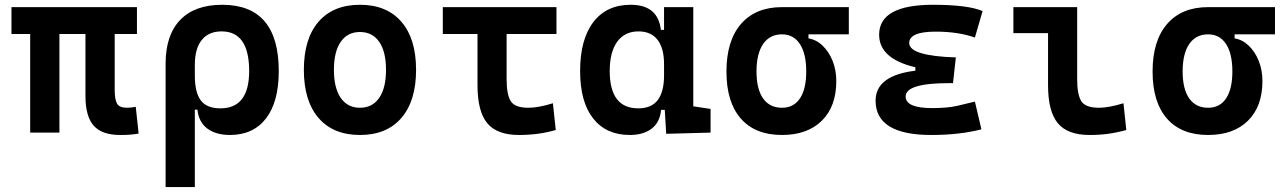

<svg xmlns="http://www.w3.org/2000/svg" viewBox="-20 -547 5313 792"><path d="M475.6 9.8Q400.4 9.8 366.5 -28.6Q332.5 -66.9 332.5 -151.4V-406.7H225.1V0H104.5V-406.7H27.3V-517.6H544.9V-406.7H453.1V-175.8Q453.1 -137.2 462.6 -119.9Q472.2 -102.5 504.9 -102.5Q512.7 -102.5 521 -103.5Q529.3 -104.5 540 -106.4L551.8 3.9Q532.2 7.3 516.4 8.5Q500.5 9.8 475.6 9.8Z M928.2 9.8Q871.1 9.8 835.4 -16.6Q799.8 -43 794.4 -94.7H783.7V224.6H663.1V-284.2Q663.1 -401.9 723.1 -464.6Q783.2 -527.3 896.5 -527.3Q1129.9 -527.3 1129.9 -253.9Q1129.9 -126.5 1077.1 -58.3Q1024.4 9.8 928.2 9.8ZM783.7 -235.8Q783.7 -165.5 808.3 -132.8Q833 -100.1 889.2 -100.1Q1007.8 -100.1 1007.8 -253.9Q1007.8 -417.5 894 -417.5Q840.8 -417.5 812.3 -382.1Q783.7 -346.7 783.7 -279.8Z M1464.8 9.8Q1354.5 9.8 1293.9 -60.5Q1233.4 -130.9 1233.4 -258.8Q1233.4 -387.2 1293.9 -457.3Q1354.5 -527.3 1464.8 -527.3Q1575.2 -527.3 1635.7 -457.3Q1696.3 -387.2 1696.3 -258.8Q1696.3 -130.9 1635.7 -60.5Q1575.2 9.8 1464.8 9.8ZM1464.8 -102.5Q1516.1 -102.5 1544.2 -143.3Q1572.3 -184.1 1572.3 -258.8Q1572.3 -334 1544.2 -374.5Q1516.1 -415 1464.8 -415Q1413.6 -415 1385.5 -374.5Q1357.4 -334 1357.4 -258.8Q1357.4 -184.1 1385.5 -143.3Q1413.6 -102.5 1464.8 -102.5Z M2121.1 9.8Q2029.8 9.8 1989.7 -39.1Q1949.7 -87.9 1949.7 -195.3V-406.7H1806.6V-517.6H2275.4V-406.7H2069.8V-219.7Q2069.8 -158.2 2086.4 -130.4Q2103 -102.5 2160.2 -102.5Q2180.2 -102.5 2205.6 -107.2Q2231 -111.8 2260.7 -121.1L2272.5 -10.7Q2234.9 0 2197.8 4.9Q2160.6 9.8 2121.1 9.8Z M2578.1 9.8Q2480.5 9.8 2426.8 -58.3Q2373 -126.5 2373 -253.9Q2373 -384.3 2427.5 -455.8Q2481.9 -527.3 2581.5 -527.3Q2694.3 -527.3 2706.1 -423.8H2719.2V-517.6H2839.8V-108.4L2911.1 -97.7V0L2728 4.9L2722.2 -93.8H2707Q2702.1 -42 2667.7 -16.1Q2633.3 9.8 2578.1 9.8ZM2719.2 -235.4V-282.2Q2719.2 -348.1 2692.4 -382.8Q2665.5 -417.5 2613.8 -417.5Q2557.1 -417.5 2526.1 -375Q2495.1 -332.5 2495.1 -253.9Q2495.1 -100.1 2612.8 -100.1Q2668 -100.1 2693.6 -134.8Q2719.2 -169.4 2719.2 -235.4Z M3205.6 9.8Q3095.2 9.8 3035.9 -57.9Q2976.6 -125.5 2976.6 -252Q2976.6 -378.9 3036.6 -448.2Q3096.7 -517.6 3205.6 -517.6H3481.4V-405.3H3314.9V-388.7Q3347.7 -383.3 3373.5 -358.4Q3399.4 -333.5 3414.6 -295.7Q3429.7 -257.8 3429.7 -212.4Q3429.7 -107.9 3370.1 -49.1Q3310.5 9.8 3205.6 9.8ZM3205.6 -102.5Q3253.9 -102.5 3279.8 -141.1Q3305.7 -179.7 3305.7 -252Q3305.7 -325.7 3279.5 -365.5Q3253.4 -405.3 3205.6 -405.3Q3155.3 -405.3 3127.9 -365.5Q3100.6 -325.7 3100.6 -252Q3100.6 -179.7 3127.7 -141.1Q3154.8 -102.5 3205.6 -102.5Z M3821.3 9.8Q3591.8 9.8 3591.8 -131.8Q3591.8 -235.4 3755.9 -255.4V-269.5Q3606.4 -304.7 3606.4 -403.8Q3606.4 -527.3 3829.1 -527.3Q3971.2 -527.3 4033.2 -501.5L4001.5 -392.1Q3932.6 -416.5 3839.8 -416.5Q3730.5 -416.5 3730.5 -369.6Q3730.5 -316.4 3922.9 -310.1L3911.1 -204.1H3895.5Q3715.8 -204.1 3715.8 -148.9Q3715.8 -101.1 3825.2 -101.1Q3887.7 -101.1 3928.5 -110.4Q3969.2 -119.6 4001.5 -127.9L4028.3 -13.7Q3988.3 -2.9 3936 3.4Q3883.8 9.8 3821.3 9.8Z M4474.6 9.8Q4383.3 9.8 4343.3 -39.1Q4303.2 -87.9 4303.2 -195.3V-410.2H4160.2V-517.6H4423.3V-219.7Q4423.3 -158.2 4439.9 -130.4Q4456.5 -102.5 4513.7 -102.5Q4553.7 -102.5 4614.3 -121.1L4626 -10.7Q4587.4 0 4551.5 4.9Q4515.6 9.8 4474.6 9.8Z M4963.4 9.8Q4853 9.8 4793.7 -57.9Q4734.4 -125.5 4734.4 -252Q4734.4 -378.9 4794.4 -448.2Q4854.5 -517.6 4963.4 -517.6H5239.3V-405.3H5072.8V-388.7Q5105.5 -383.3 5131.3 -358.4Q5157.2 -333.5 5172.4 -295.7Q5187.5 -257.8 5187.5 -212.4Q5187.5 -107.9 5127.9 -49.1Q5068.4 9.8 4963.4 9.8ZM4963.4 -102.5Q5011.7 -102.5 5037.6 -141.1Q5063.5 -179.7 5063.5 -252Q5063.5 -325.7 5037.4 -365.5Q5011.2 -405.3 4963.4 -405.3Q4913.1 -405.3 4885.7 -365.5Q4858.4 -325.7 4858.4 -252Q4858.4 -179.7 4885.5 -141.1Q4912.6 -102.5 4963.4 -102.5Z"/></svg>

Font: Cascadia Mono NF SemiBold
Style: Regular
Weight: 600
Monospace: yes
Designer: Aaron Bell
Foundry: Saja Typeworks
Version: Version 2404.023; ttfautohint (v1.8.4)